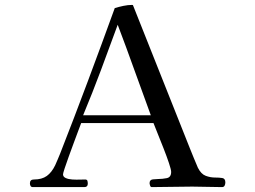

<svg xmlns="http://www.w3.org/2000/svg" viewBox="-20 -763 1040 783"><path d="M595 -293Q561 -385 528 -477.5Q495 -570 460 -662Q426 -569 391.5 -476.5Q357 -384 319 -293ZM899 -19Q899 -12 896 -6Q893 0 885 0Q854 0 824 -1Q794 -2 764 -2Q722 -2 681 -1Q640 0 599 0Q594 0 592 -6.5Q590 -13 590 -16Q590 -30 603.5 -31.5Q617 -33 626 -33Q642 -33 660 -36.5Q678 -40 678 -62Q678 -71 669 -98Q660 -125 647 -158Q634 -191 622.5 -219.5Q611 -248 606 -261H311Q308 -253 299.5 -230.5Q291 -208 280.5 -179.5Q270 -151 260 -123.5Q250 -96 243.5 -76Q237 -56 237 -52Q237 -42 248 -37Q259 -32 275 -31Q291 -30 305.5 -30.5Q320 -31 327 -31Q335 -31 336.5 -25.5Q338 -20 338 -14Q338 0 324 0H114Q107 0 104.5 -5Q102 -10 102 -15Q102 -31 118 -31Q151 -31 171 -45.5Q191 -60 205 -89Q210 -100 215 -112Q220 -124 225 -136Q283 -284 338.5 -432.5Q394 -581 448 -730Q464 -735 483 -739Q502 -743 519 -743Q523 -743 523 -740L754 -159Q762 -140 770 -119.5Q778 -99 787 -79Q800 -53 819 -46Q838 -39 856 -39Q874 -39 886.5 -37Q899 -35 899 -19Z"/></svg>

Font: Kaisei Tokumin
Style: Regular
Weight: 400
Designer: Font-Kai, 金井和夫
Foundry: KAZUO KANAI
Version: Version 5.003